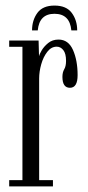

<svg xmlns="http://www.w3.org/2000/svg" viewBox="-20 -669 315 689"><path d="M13 0V-22.5H60.5V-501H13V-523.5H118.5L120 -467.5Q121 -473 129.2 -487.5Q137.5 -502 152.8 -514.5Q168 -527 190 -527Q225.5 -527 242 -489.5Q258.5 -452 258.5 -399.5Q258.5 -354 231 -354Q204 -354 204 -393Q204 -409.5 210.5 -420.5Q217 -431.5 217 -450.5Q217 -477 207.2 -489.2Q197.5 -501.5 183.5 -501.5Q164 -501.5 149.8 -483.2Q135.5 -465 128 -438.5Q120.5 -412 120.5 -387V-22.5H170V0ZM175.5 -649Q218 -649 237.5 -622.8Q257 -596.5 257 -560H236Q230.5 -619.5 175.5 -619.5Q121 -619.5 115.5 -560H95Q95 -596.5 114.2 -622.8Q133.5 -649 175.5 -649Z"/></svg>

Font: Imbue 50pt Light
Style: Regular
Weight: 300
Designer: Tyler Finck
Foundry: Etcetera Type Company
Version: Version 1.102; ttfautohint (v1.8.3)